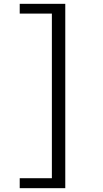

<svg xmlns="http://www.w3.org/2000/svg" viewBox="-20 -812 540 1003"><path d="M83 171H321V-792H83V-741H251V119H83Z"/></svg>

Font: Noto Sans Mono CJK JP Regular
Style: Regular
Weight: 400
Designer: Ryoko NISHIZUKA (kana & ideographs); Paul D. Hunt (Latin, Greek & Cyrillic); Wenlong ZHANG (bopomofo); Sandoll Communica
Foundry: Adobe Systems Incorporated
Version: Version 1.004;PS 1.004;hotconv 1.0.82;makeotf.lib2.5.63406